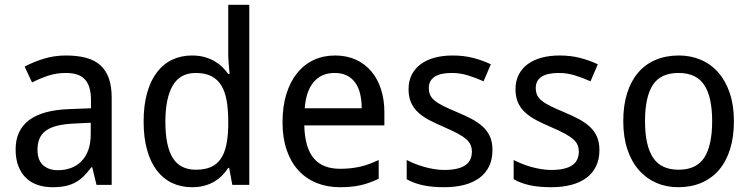

<svg xmlns="http://www.w3.org/2000/svg" viewBox="-20 -780 3171 810"><path d="M387.2 0 369.1 -74.2H365.2Q349.1 -52.2 333 -36.4Q316.9 -20.5 297.9 -10.3Q278.8 0 255.4 4.9Q231.9 9.8 201.2 9.8Q167.5 9.8 139.2 0.2Q110.8 -9.3 90.1 -29.1Q69.3 -48.8 57.6 -78.9Q45.9 -108.9 45.9 -149.9Q45.9 -230 102.3 -272.9Q158.7 -315.9 273.9 -319.8L363.8 -323.2V-356.9Q363.8 -389.6 356.7 -411.6Q349.6 -433.6 336.2 -447Q322.8 -460.4 303 -466.3Q283.2 -472.2 257.8 -472.2Q217.3 -472.2 182.4 -460.4Q147.5 -448.7 115.2 -432.1L84 -499Q120.1 -518.6 164.6 -532.2Q209 -545.9 257.8 -545.9Q307.6 -545.9 344 -535.9Q380.4 -525.9 404.1 -504.2Q427.7 -482.4 439.5 -448.7Q451.2 -415 451.2 -367.2V0ZM224.1 -62Q253.9 -62 279.3 -71.3Q304.7 -80.6 323.2 -99.4Q341.8 -118.2 352.3 -146.7Q362.8 -175.3 362.8 -213.9V-262.2L293 -258.8Q249 -256.8 219.2 -249Q189.5 -241.2 171.6 -227.3Q153.8 -213.4 146 -193.6Q138.2 -173.8 138.2 -148.9Q138.2 -104 161.9 -83Q185.5 -62 224.1 -62Z M946.8 -71.8H942.9Q932.1 -55.2 917.7 -40.3Q903.3 -25.4 884.5 -14.2Q865.7 -2.9 842.3 3.4Q818.8 9.8 789.6 9.8Q744.1 9.8 706.5 -7.8Q668.9 -25.4 642.1 -60.3Q615.2 -95.2 600.6 -147Q585.9 -198.7 585.9 -267.1Q585.9 -335.9 600.6 -387.9Q615.2 -439.9 642.1 -475.1Q668.9 -510.3 706.5 -528.1Q744.1 -545.9 789.6 -545.9Q818.4 -545.9 841.8 -539.6Q865.2 -533.2 884 -522.5Q902.8 -511.7 917.5 -497.6Q932.1 -483.4 942.9 -467.8H948.7Q947.3 -484.4 945.8 -499.5Q944.8 -512.2 943.8 -525.6Q942.9 -539.1 942.9 -546.9V-759.8H1031.7V0H960ZM806.6 -64Q843.8 -64 869.4 -75.2Q895 -86.4 910.9 -109.4Q926.8 -132.3 934.3 -166.7Q941.9 -201.2 942.9 -247.1V-267.1Q942.9 -316.4 936.3 -354.7Q929.7 -393.1 913.8 -419.2Q897.9 -445.3 871.6 -458.7Q845.2 -472.2 805.7 -472.2Q739.7 -472.2 708.7 -418.9Q677.7 -365.7 677.7 -266.1Q677.7 -164.1 708.7 -114Q739.7 -64 806.6 -64Z M1413.6 9.8Q1359.9 9.8 1315.4 -8.3Q1271 -26.4 1239 -61Q1207 -95.7 1189.5 -147Q1171.9 -198.2 1171.9 -264.2Q1171.9 -330.6 1188 -382.8Q1204.1 -435.1 1233.4 -471.4Q1262.7 -507.8 1303.5 -526.9Q1344.2 -545.9 1393.6 -545.9Q1441.9 -545.9 1480.5 -528.6Q1519 -511.2 1545.9 -479.7Q1572.8 -448.2 1587.2 -404.1Q1601.6 -359.9 1601.6 -306.2V-251H1263.7Q1266.1 -156.7 1303.5 -112.3Q1340.8 -67.9 1414.6 -67.9Q1439.5 -67.9 1460.7 -70.3Q1481.9 -72.8 1501.7 -77.4Q1521.5 -82 1540 -89.1Q1558.6 -96.2 1577.6 -105V-25.9Q1558.1 -16.6 1539.3 -9.8Q1520.5 -2.9 1500.7 1.5Q1481 5.9 1459.7 7.8Q1438.5 9.8 1413.6 9.8ZM1391.6 -472.2Q1335.9 -472.2 1303.5 -434.1Q1271 -396 1265.6 -323.2H1505.9Q1505.9 -356.4 1499.3 -384Q1492.7 -411.6 1478.8 -431.2Q1464.8 -450.7 1443.4 -461.4Q1421.9 -472.2 1391.6 -472.2Z M2057.6 -147Q2057.6 -107.9 2043.5 -78.6Q2029.3 -49.3 2002.7 -29.5Q1976.1 -9.8 1938.5 0Q1900.9 9.8 1854 9.8Q1800.8 9.8 1762.7 1.2Q1724.6 -7.3 1695.8 -23.9V-105Q1710.9 -97.2 1729.5 -89.6Q1748 -82 1768.6 -76.2Q1789.1 -70.3 1810.8 -66.7Q1832.5 -63 1854 -63Q1885.7 -63 1908 -68.4Q1930.2 -73.7 1944.1 -83.7Q1958 -93.8 1964.4 -108.2Q1970.7 -122.6 1970.7 -140.1Q1970.7 -155.3 1965.8 -167.5Q1960.9 -179.7 1948 -191.7Q1935.1 -203.6 1912.6 -215.8Q1890.1 -228 1855 -243.2Q1819.8 -258.3 1791.7 -272.9Q1763.7 -287.6 1744.1 -305.7Q1724.6 -323.7 1714.1 -347.4Q1703.6 -371.1 1703.6 -403.8Q1703.6 -438 1717 -464.6Q1730.5 -491.2 1754.9 -509.3Q1779.3 -527.3 1813.5 -536.6Q1847.7 -545.9 1889.6 -545.9Q1937 -545.9 1976.3 -535.6Q2015.6 -525.4 2050.8 -508.8L2020 -437Q1988.3 -451.2 1954.8 -461.7Q1921.4 -472.2 1886.7 -472.2Q1836.9 -472.2 1813 -455.8Q1789.1 -439.5 1789.1 -409.2Q1789.1 -392.1 1794.7 -379.4Q1800.3 -366.7 1814 -355.5Q1827.6 -344.2 1850.6 -332.8Q1873.5 -321.3 1907.7 -307.1Q1942.9 -292.5 1970.5 -277.8Q1998 -263.2 2017.6 -244.9Q2037.1 -226.6 2047.4 -203.1Q2057.6 -179.7 2057.6 -147Z M2508.8 -147Q2508.8 -107.9 2494.6 -78.6Q2480.5 -49.3 2453.9 -29.5Q2427.2 -9.8 2389.6 0Q2352.1 9.8 2305.2 9.8Q2252 9.8 2213.9 1.2Q2175.8 -7.3 2147 -23.9V-105Q2162.1 -97.2 2180.7 -89.6Q2199.2 -82 2219.7 -76.2Q2240.2 -70.3 2262 -66.7Q2283.7 -63 2305.2 -63Q2336.9 -63 2359.1 -68.4Q2381.3 -73.7 2395.3 -83.7Q2409.2 -93.8 2415.5 -108.2Q2421.9 -122.6 2421.9 -140.1Q2421.9 -155.3 2417 -167.5Q2412.1 -179.7 2399.2 -191.7Q2386.2 -203.6 2363.8 -215.8Q2341.3 -228 2306.2 -243.2Q2271 -258.3 2242.9 -272.9Q2214.8 -287.6 2195.3 -305.7Q2175.8 -323.7 2165.3 -347.4Q2154.8 -371.1 2154.8 -403.8Q2154.8 -438 2168.2 -464.6Q2181.6 -491.2 2206.1 -509.3Q2230.5 -527.3 2264.6 -536.6Q2298.8 -545.9 2340.8 -545.9Q2388.2 -545.9 2427.5 -535.6Q2466.8 -525.4 2502 -508.8L2471.2 -437Q2439.5 -451.2 2406 -461.7Q2372.6 -472.2 2337.9 -472.2Q2288.1 -472.2 2264.2 -455.8Q2240.2 -439.5 2240.2 -409.2Q2240.2 -392.1 2245.8 -379.4Q2251.5 -366.7 2265.1 -355.5Q2278.8 -344.2 2301.8 -332.8Q2324.7 -321.3 2358.9 -307.1Q2394 -292.5 2421.6 -277.8Q2449.2 -263.2 2468.8 -244.9Q2488.3 -226.6 2498.5 -203.1Q2508.8 -179.7 2508.8 -147Z M3076.2 -269Q3076.2 -202.1 3059.8 -150.1Q3043.5 -98.1 3012.9 -62.7Q2982.4 -27.3 2939 -8.8Q2895.5 9.8 2841.3 9.8Q2791 9.8 2748.5 -8.8Q2706.1 -27.3 2675 -62.7Q2644 -98.1 2626.7 -150.1Q2609.4 -202.1 2609.4 -269Q2609.4 -335.4 2625.7 -387Q2642.1 -438.5 2672.4 -473.9Q2702.6 -509.3 2746.3 -527.6Q2790 -545.9 2844.2 -545.9Q2894.5 -545.9 2937 -527.6Q2979.5 -509.3 3010.5 -473.9Q3041.5 -438.5 3058.8 -387Q3076.2 -335.4 3076.2 -269ZM2701.2 -269Q2701.2 -167 2734.6 -115.5Q2768.1 -64 2843.3 -64Q2918.5 -64 2951.4 -115.5Q2984.4 -167 2984.4 -269Q2984.4 -371.1 2950.9 -421.6Q2917.5 -472.2 2842.3 -472.2Q2767.1 -472.2 2734.1 -421.6Q2701.2 -371.1 2701.2 -269Z"/></svg>

Font: Droid Sans
Style: Regular
Weight: 400
Version: Version 1.00 build 113